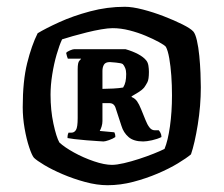

<svg xmlns="http://www.w3.org/2000/svg" viewBox="-20 -758 659 566"><path d="M297 -212Q266 -212 231 -221.5Q196 -231 164.5 -244.5Q133 -258 110.5 -271.5Q88 -285 80 -293Q74 -300 66 -324Q58 -348 52.5 -379.5Q47 -411 47 -442Q47 -519 60 -571.5Q73 -624 91 -660Q114 -674 154.5 -692.5Q195 -711 245.5 -724.5Q296 -738 348 -738Q370 -738 401 -730Q432 -722 463 -710Q494 -698 518 -686Q542 -674 550 -665Q556 -658 560.5 -638.5Q565 -619 567.5 -593.5Q570 -568 571 -543Q572 -518 572 -501Q572 -446 563 -390.5Q554 -335 543 -303Q530 -292 504.5 -276.5Q479 -261 445 -246.5Q411 -232 373 -222Q335 -212 297 -212ZM310 -272Q324 -272 345.5 -277Q367 -282 390 -289.5Q413 -297 433 -305Q453 -313 465 -319Q475 -343 481 -385.5Q487 -428 487 -477Q487 -507 485 -535Q483 -563 479 -586Q475 -609 469 -620Q465 -625 448.5 -634Q432 -643 409.5 -652.5Q387 -662 361.5 -668.5Q336 -675 312 -675Q299 -675 278.5 -671.5Q258 -668 236 -662.5Q214 -657 194.5 -651.5Q175 -646 163 -642Q155 -625 147 -597.5Q139 -570 134 -538.5Q129 -507 129 -479Q129 -433 137.5 -393.5Q146 -354 155 -338Q170 -324 198 -308.5Q226 -293 257 -282.5Q288 -272 310 -272ZM285 -341Q284 -341 269 -342Q254 -343 234.5 -344.5Q215 -346 199 -348Q183 -350 179 -351Q179 -358 180 -361.5Q181 -365 182 -367H191Q199 -367 204 -375Q209 -383 209 -410V-554Q209 -574 214 -579Q219 -584 219 -585H180Q179 -587 177.5 -592Q176 -597 175 -602Q178 -606 186.5 -609.5Q195 -613 199 -613H350Q371 -607 387 -598.5Q403 -590 411 -580Q416 -574 417.5 -564.5Q419 -555 419 -546Q419 -524 414.5 -515.5Q410 -507 405 -500Q398 -492 388 -486Q378 -480 368 -474V-472Q378 -468 384 -459.5Q390 -451 396 -436L409 -404Q414 -391 420.5 -382.5Q427 -374 436 -374H448Q450 -372 453 -366.5Q456 -361 456 -354Q444 -348 428 -344.5Q412 -341 402 -341Q374 -341 359 -354Q344 -367 338 -387L321 -439Q319 -446 314.5 -450Q310 -454 302 -454H282V-401Q282 -393 279.5 -385Q277 -377 274 -372L317 -368Q318 -366 319 -363Q320 -360 320 -354Q313 -349 301.5 -345Q290 -341 285 -341ZM282 -496Q296 -496 314 -497Q332 -498 343 -500Q348 -508 350 -517.5Q352 -527 352 -540Q352 -550 349 -557.5Q346 -565 342 -569Q338 -572 322 -573.5Q306 -575 304 -575Q291 -575 286.5 -567.5Q282 -560 282 -549Z"/></svg>

Font: Texturina Medium 12pt Black
Style: Regular
Weight: 900
Version: Version 1.002